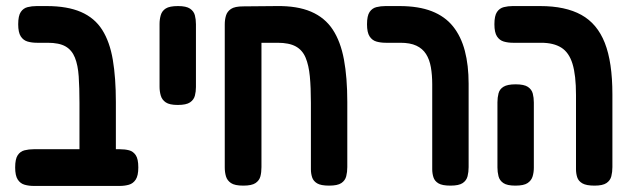

<svg xmlns="http://www.w3.org/2000/svg" viewBox="-20 -603 2082 633"><path d="M302 10Q276 10 263 2.5Q250 -5 246 -18Q242 -31 242 -45V-264Q242 -314 239.5 -351Q237 -388 227 -413Q217 -438 196 -450Q175 -462 137 -462H102Q85 -462 71 -466Q57 -470 48.5 -483Q40 -496 40 -523Q40 -551 48.5 -563.5Q57 -576 71 -579.5Q85 -583 101 -583H134Q202 -583 247 -563.5Q292 -544 317 -504.5Q342 -465 352 -405.5Q362 -346 362 -267V-52Q362 -35 358.5 -21Q355 -7 342.5 1.5Q330 10 302 10ZM91 10Q75 10 61 6Q47 2 38.5 -11Q30 -24 30 -51Q30 -79 38.5 -91.5Q47 -104 61 -107.5Q75 -111 91 -111H375Q392 -111 405.5 -107.5Q419 -104 427.5 -91.5Q436 -79 436 -51Q436 -24 427.5 -11Q419 2 405 6Q391 10 374 10Z M566 -257Q539 -257 526.5 -265.5Q514 -274 510 -288Q506 -302 506 -317V-524Q506 -539 510 -553Q514 -567 526.5 -575Q539 -583 567 -583Q594 -583 606.5 -574.5Q619 -566 622.5 -552.5Q626 -539 626 -523V-316Q626 -301 622.5 -287.5Q619 -274 606.5 -265.5Q594 -257 566 -257Z M782 9Q754 9 741.5 0.5Q729 -8 725 -21.5Q721 -35 721 -51V-523Q721 -538 725 -551.5Q729 -565 741.5 -573.5Q754 -582 782 -582L892 -583Q960 -584 1005.5 -564.5Q1051 -545 1077 -505.5Q1103 -466 1114 -406.5Q1125 -347 1125 -267V-52Q1125 -36 1121.5 -22Q1118 -8 1105.5 0.5Q1093 9 1065 9Q1038 9 1025.5 1.5Q1013 -6 1009 -18.5Q1005 -31 1005 -45V-264Q1005 -314 1001.5 -351Q998 -388 987.5 -413Q977 -438 955 -450Q933 -462 895 -462H842V-52Q842 -35 838.5 -21.5Q835 -8 822.5 0.5Q810 9 782 9Z M1465 9Q1438 9 1425.5 1.5Q1413 -6 1409 -18.5Q1405 -31 1405 -45V-325Q1405 -356 1400.5 -381.5Q1396 -407 1384.5 -425Q1373 -443 1352.5 -452.5Q1332 -462 1300 -462H1252Q1235 -462 1221 -466Q1207 -470 1198.5 -483Q1190 -496 1190 -523Q1190 -551 1198.5 -563.5Q1207 -576 1221 -579.5Q1235 -583 1251 -583H1297Q1360 -583 1403.5 -566Q1447 -549 1473.5 -516Q1500 -483 1512.5 -435.5Q1525 -388 1525 -327V-52Q1525 -36 1521.5 -22Q1518 -8 1505.5 0.5Q1493 9 1465 9Z M1940 9Q1913 9 1900 1.5Q1887 -6 1883 -18.5Q1879 -31 1879 -45V-290Q1879 -355 1867.5 -392.5Q1856 -430 1830.5 -446Q1805 -462 1764 -462H1671Q1655 -462 1641 -466Q1627 -470 1618.5 -483Q1610 -496 1610 -523Q1610 -551 1618.5 -563.5Q1627 -576 1641 -579.5Q1655 -583 1670 -583H1761Q1844 -583 1896.5 -554Q1949 -525 1974 -461.5Q1999 -398 1999 -292V-52Q1999 -36 1995.5 -22Q1992 -8 1979.5 0.5Q1967 9 1940 9ZM1679 9Q1652 9 1639.5 0.5Q1627 -8 1623.5 -22Q1620 -36 1620 -51V-266Q1620 -281 1623.5 -295Q1627 -309 1640 -317Q1653 -325 1680 -325Q1708 -325 1720.5 -316.5Q1733 -308 1736.5 -294.5Q1740 -281 1740 -265V-50Q1740 -35 1736 -21.5Q1732 -8 1719.5 0.5Q1707 9 1679 9Z"/></svg>

Font: Fredoka Condensed Medium
Style: Regular
Weight: 500
Width: 3
Designer: Ben Nathan
Foundry: Milena B. Brandão, Ben Nathan
Version: Version 2.001